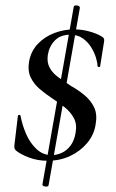

<svg xmlns="http://www.w3.org/2000/svg" viewBox="-20 -590 434 719"><path d="M139 100 256 -564Q257 -571 268.5 -569.5Q280 -568 279 -560L162 103Q161 110 149.5 108.5Q138 107 139 100ZM159 -384Q155 -356 166.5 -335.5Q178 -315 200 -299.5Q222 -284 246 -268Q273 -253 296.5 -233.5Q320 -214 332.5 -188Q345 -162 338 -123Q332 -85 306.5 -54.5Q281 -24 243 -6Q205 12 158 12Q120 12 87.5 -0.5Q55 -13 39 -27Q36 -30 34.5 -34.5Q33 -39 34 -47L47 -156Q47 -159 52 -159.5Q57 -160 57 -156Q63 -123 77.5 -89Q92 -55 116.5 -32Q141 -9 173 -9Q192 -9 211 -17.5Q230 -26 244 -44.5Q258 -63 263 -92Q269 -125 256.5 -148Q244 -171 222 -188.5Q200 -206 175 -222Q151 -238 129 -256.5Q107 -275 95 -300Q83 -325 89 -360Q96 -399 122 -426Q148 -453 184 -466.5Q220 -480 258 -480Q286 -480 313.5 -472.5Q341 -465 358 -455Q366 -451 368.5 -446.5Q371 -442 370 -436L355 -342Q354 -338 349.5 -339Q345 -340 345 -344Q345 -355 339.5 -373.5Q334 -392 322 -412Q310 -432 290.5 -446Q271 -460 243 -460Q206 -460 185 -438Q164 -416 159 -384Z"/></svg>

Font: Cormorant Garamond Light SemiBold
Style: Italic
Weight: 600
Italic angle: -10°
Version: Version 4.001